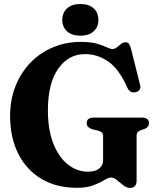

<svg xmlns="http://www.w3.org/2000/svg" viewBox="-20 -924 785 960"><path d="M663 -21Q663 15.5 629.5 15.5Q613 15.5 596.5 2.5Q580 -10.5 564.5 -23.5Q549 -36.5 535.5 -36.5Q523 -36.5 502.2 -23.8Q481.5 -11 448.2 2Q415 15 365 15Q261.5 15 186.5 -30Q111.5 -75 71 -155.8Q30.5 -236.5 30.5 -344.5Q30.5 -424.5 57 -492Q83.5 -559.5 131.2 -609.5Q179 -659.5 243.8 -687Q308.5 -714.5 384.5 -714.5Q433 -714.5 463.8 -705.8Q494.5 -697 512.8 -688Q531 -679 542.5 -679Q554 -679 564.5 -687.5Q575 -696 585.2 -704.2Q595.5 -712.5 607.5 -712.5Q618.5 -712.5 624.2 -705.5Q630 -698.5 635 -680.5L680.5 -499Q684.5 -485.5 677.8 -475.5Q671 -465.5 658 -463Q630 -457 617 -485Q574.5 -580.5 520.5 -617Q466.5 -653.5 406 -653.5Q321.5 -653.5 270.5 -579.8Q219.5 -506 219.5 -372.5Q219.5 -274.5 246.8 -206Q274 -137.5 319.5 -101.5Q365 -65.5 420 -65.5Q455.5 -65.5 475.5 -81Q495.5 -96.5 495.5 -123V-243.5Q495.5 -255.5 489.5 -261.2Q483.5 -267 470 -271L441.5 -277.5Q428.5 -282 421 -289Q413.5 -296 413.5 -308Q413.5 -336 448.5 -336H689.5Q725 -336 725 -308Q725 -288.5 702.5 -279L686 -274Q675.5 -270 669.2 -263.5Q663 -257 663 -243.5ZM382 -745.5Q340 -745.5 315.8 -766.8Q291.5 -788 291.5 -825Q291.5 -861 315.8 -882.5Q340 -904 382 -904Q424 -904 448 -882.5Q472 -861 472 -825Q472 -788.5 448 -767Q424 -745.5 382 -745.5Z"/></svg>

Font: Fraunces 72pt S050
Style: Bold
Weight: 700
Version: Version 1.000; ttfautohint (v1.8.3)